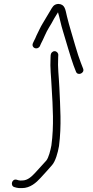

<svg xmlns="http://www.w3.org/2000/svg" viewBox="-20 -748 476 983"><path d="M183.8 -511 189.5 -524C203.1 -548.7 215.8 -583.9 230.8 -607C237.4 -618 237.4 -618 244 -629C248.3 -636.3 252.8 -644.3 257.2 -653C264.5 -666.1 270.6 -673.5 276.9 -685C285.6 -657 292.2 -620.2 301.9 -590C313.7 -551 343 -449.8 356.6 -413L369 -381C377.6 -357.9 414.3 -373.2 405.8 -396L393.4 -428C385.2 -449.3 375.7 -478.3 365 -515C346.6 -580.3 336.7 -607.7 322.8 -664C314.4 -699.2 313.3 -726.5 278.2 -728C253.4 -725.9 248.1 -710.8 237.3 -693C224.2 -673 211 -647.1 197.9 -627C187.5 -610.7 176.2 -584.3 166.7 -566C162.8 -556 158.7 -547 154.2 -539L148.6 -527C138.4 -503 170.4 -489.5 183.8 -511ZM239.4 -466 238.8 -454C235.7 -394.9 241.7 -362.7 244.6 -297C250.3 -202.3 256.8 -104.1 243.2 -4C238.8 20.2 229.2 59.5 217.1 74C203.6 89.3 173.5 121.8 159.8 137C143.8 153.6 123 176 93.8 176C87.1 176.7 80.8 176.3 74.8 175L65 172C39.9 165.7 31.2 204.2 54 210L64.8 213C72.7 215 82 215.7 92.7 215C134.6 215 165.6 187 187.5 163C202.5 146.4 232 114.8 245.9 98C263.6 78.7 276.3 34 282 0C295.8 -104.3 288.1 -203.2 283.8 -301C281.1 -364.3 274.8 -397.6 277.8 -454L278.4 -466C279 -476.6 270 -486 259.5 -486C248.9 -486 240 -476.6 239.4 -466Z"/></svg>

Font: Just Breathe
Style: Obl1
Weight: 400
Foundry: Cannot Into Space Fonts
Version: Version 0.72